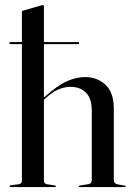

<svg xmlns="http://www.w3.org/2000/svg" viewBox="-20 -756 537 776"><path d="M18 -582Q18 -584 19.2 -585Q20.5 -586 22.5 -586H295.5Q298 -586 299 -585Q300 -584 300 -582Q300 -580 299 -578.8Q298 -577.5 295.5 -577.5H22.5Q18 -577.5 18 -582ZM149 -345 144.5 -349.5 161.5 -365Q212 -410.5 250 -427.5Q288 -444.5 323 -444.5Q373.5 -444.5 406.8 -413Q440 -381.5 440 -316V-30Q440 -22 444.2 -17Q448.5 -12 457 -10.5L483.5 -6Q486 -6 487 -5Q488 -4 488 -3Q488 -2 487 -1Q486 0 484 0H303Q298.5 0 298.5 -3Q298.5 -6 304 -6.5L336.5 -11.5Q345.5 -13 348.2 -18Q351 -23 351 -30V-307Q351 -358 327.5 -381.5Q304 -405 265 -405Q241 -405 216.2 -394.5Q191.5 -384 165.5 -360ZM157.5 -731V-26Q157.5 -20 160.2 -16.5Q163 -13 169.5 -11.5L201 -6.5Q206 -6 206 -3Q206 0 202 0H22Q21 0 19.8 -1Q18.5 -2 18.5 -3Q18.5 -4 20.2 -5.5Q22 -7 25.5 -7.5L56.5 -11.5Q63 -13 65.8 -16.5Q68.5 -20 68.5 -25.5V-705.5Q68.5 -709 69.5 -710.8Q70.5 -712.5 73 -713L144 -733.5Q148 -735 149.5 -735.2Q151 -735.5 152.5 -735.5Q155 -735.5 156.2 -734.2Q157.5 -733 157.5 -731Z"/></svg>

Font: Fraunces 120pt
Style: Regular
Weight: 400
Version: Version 1.000;[b76b70a41]